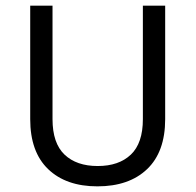

<svg xmlns="http://www.w3.org/2000/svg" viewBox="-20 -649 694 680"><path d="M87 -227V-629H166V-227Q166 -142 208.5 -101.5Q251 -61 326 -61Q401 -61 443.5 -101.5Q486 -142 486 -227V-629H565V-227Q565 -111 501 -50Q437 11 325 11Q214 11 150.5 -50Q87 -111 87 -227Z"/></svg>

Font: Karla Neue
Style: Regular
Weight: 400
Designer: Jonathan Pinhorn
Foundry: PYRS Fontlab Ltd. / Made with FontLab
Version: Version 1.000;PS 001.001;hotconv 1.0.56